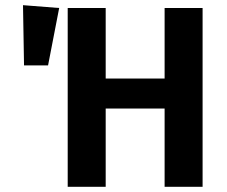

<svg xmlns="http://www.w3.org/2000/svg" viewBox="-20 -723 878 743"><path d="M69 -703 209 -692 166 -470H73ZM617 0V-303H389V0H242V-692H389V-419H617V-692H764V0Z"/></svg>

Font: Fira Sans SemiBold
Style: Regular
Weight: 600
Designer: bBox Type GmbH & Carrois Corporate GbR & Edenspiekermann AG
Foundry: bBox Type GmbH & Carrois Corporate GbR & Edenspiekermann AG
Version: Version 4.301;PS 004.301;hotconv 1.0.88;makeotf.lib2.5.64775